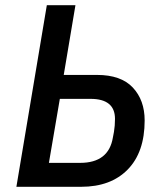

<svg xmlns="http://www.w3.org/2000/svg" viewBox="-20 -718 640 738"><path d="M288 -92Q398 -92 414 -190L418 -211Q420 -223 421 -235.5Q422 -248 422 -261Q422 -338 328 -338H210L168 -92ZM160 -698H270L225 -430H353Q445 -430 490.5 -381.5Q536 -333 536 -255Q536 -133 471 -66.5Q406 0 292 0H43Z"/></svg>

Font: IBM Plex Mono Medium
Style: Italic
Weight: 500
Italic angle: -9°
Monospace: yes
Designer: Mike Abbink, Paul van der Laan, Pieter van Rosmalen
Foundry: Bold Monday
Version: Version 2.3